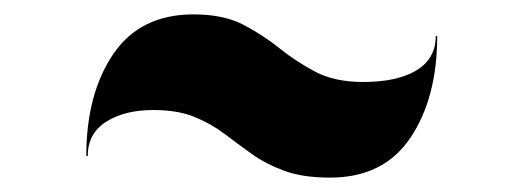

<svg xmlns="http://www.w3.org/2000/svg" viewBox="-20 -560 728 267"><path d="M193 -407Q153.5 -407 127.8 -390.8Q102 -374.5 102 -343H100Q100 -429.5 137.5 -484.8Q175 -540 249 -540Q290.5 -540 318 -525.8Q345.5 -511.5 368.5 -493Q391.5 -474.5 418.5 -460.2Q445.5 -446 485 -446Q532.5 -446 559.2 -462.2Q586 -478.5 586 -510H588Q588 -424 550.8 -368.5Q513.5 -313 439 -313Q401 -313 375.2 -322.5Q349.5 -332 330 -346Q310.5 -360 292 -374Q273.5 -388 250.2 -397.5Q227 -407 193 -407Z"/></svg>

Font: Bodoni* 96pt Fatface
Style: Regular
Weight: 900
Version: Version 2.3